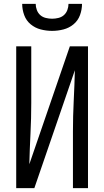

<svg xmlns="http://www.w3.org/2000/svg" viewBox="-20 -975 540 995"><path d="M64 0V-735H142V-441Q142 -362 138 -283Q134 -204 132 -124L342 -735H436V0H358V-294Q358 -373 362 -452Q366 -531 368 -611L158 0ZM250 -815Q220 -815 191 -822.5Q162 -830 139 -849Q116 -868 105.5 -896.5Q95 -925 95 -955H165Q165 -939 171 -923Q177 -907 189 -896.5Q201 -886 217.5 -882Q234 -878 250 -878Q266 -878 282.5 -882Q299 -886 311 -896.5Q323 -907 329 -923Q335 -939 335 -955H405Q405 -925 394.5 -896.5Q384 -868 361 -849Q338 -830 309 -822.5Q280 -815 250 -815Z"/></svg>

Font: Iosevka srxl
Style: Regular
Weight: 400
Monospace: yes
Designer: Belleve Invis
Foundry: Belleve Invis
Version: Version 33.0.1; ttfautohint (v1.8.3)